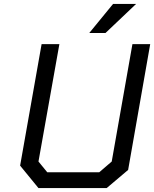

<svg xmlns="http://www.w3.org/2000/svg" viewBox="-20 -963 789 983"><path d="M437 -794 559 -943H677L520 -794ZM526 0H177L83 -115L193 -737H284L177 -136L222 -81H488L552 -136L658 -737H749L636 -93Z"/></svg>

Font: Tomorrow
Style: Italic
Weight: 400
Italic angle: -10°
Designer: Tony de Marco, Monica Rizzolli
Foundry: Just in Type
Version: Version 2.002